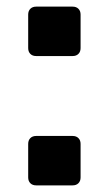

<svg xmlns="http://www.w3.org/2000/svg" viewBox="-20 -560 327 579"><path d="M223 -516V-415Q223 -404 216.5 -397.5Q210 -391 199 -391H89Q78 -391 71.5 -397.5Q65 -404 65 -415V-516Q65 -527 71.5 -533.5Q78 -540 89 -540H199Q210 -540 216.5 -533.5Q223 -527 223 -516ZM223 -126V-25Q223 -14 216.5 -7.5Q210 -1 199 -1H89Q78 -1 71.5 -7.5Q65 -14 65 -25V-126Q65 -137 71.5 -143.5Q78 -150 89 -150H199Q210 -150 216.5 -143.5Q223 -137 223 -126Z"/></svg>

Font: Shippori Gochic B2 Bold
Style: Regular
Weight: 700
Designer: FONTDASU
Foundry: FONTDASU / Google Inc. / but / Adobe
Version: Version 1.130